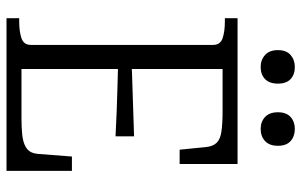

<svg xmlns="http://www.w3.org/2000/svg" viewBox="-188 -738 926 590"><g transform="rotate(90 275.0 -443.0)"><path d="M505 -201V0H36V-39H46Q77 -39 97.5 -46Q118 -53 118 -75V-635Q118 -657 97.5 -664Q77 -671 46 -671H36V-710H484V-532H440L432 -612Q430 -634 419 -645.5Q408 -657 384 -660.5Q360 -664 320 -664H192V-46H341Q370 -46 391 -48Q412 -50 425.5 -56Q439 -62 445.5 -72Q452 -82 453 -98L461 -201ZM168 -384Q208 -386 246.5 -387Q285 -388 323 -389.5Q361 -391 399 -392V-335Q361 -337 323 -338.5Q285 -340 246.5 -341Q208 -342 168 -343ZM237 -834Q237 -808 223 -794.5Q209 -781 186 -781Q164 -781 149 -794.5Q134 -808 134 -834Q134 -860 149 -873Q164 -886 186 -886Q209 -886 223 -873Q237 -860 237 -834ZM428 -834Q428 -808 413.5 -794.5Q399 -781 376 -781Q354 -781 339.5 -794.5Q325 -808 325 -834Q325 -860 339.5 -873Q354 -886 376 -886Q399 -886 413.5 -873Q428 -860 428 -834Z"/></g></svg>

Font: Roboto Serif 28pt Condensed Light
Style: Regular
Weight: 300
Width: 3
Designer: Greg Gazdowicz
Foundry: Commercial Type
Version: Version 1.008